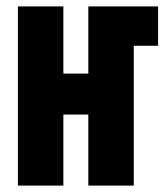

<svg xmlns="http://www.w3.org/2000/svg" viewBox="-20 -580 524 600"><path d="M36 0V-560H178V-350H256V-560H474V-437H398V0H256V-222H178V0Z"/></svg>

Font: Tektur Condensed SemiBold
Style: Regular
Weight: 600
Width: 3
Designer: Adam Jagosz
Foundry: Adam Jagosz
Version: Version 1.005;gftools[0.9.30]